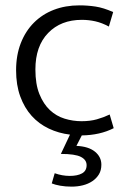

<svg xmlns="http://www.w3.org/2000/svg" viewBox="-20 -496 474 716"><path d="M284 -44Q316 -44 341 -51Q366 -58 389 -69L404 -18Q353 8 285 9L265 48Q310 50 334 69.5Q358 89 358 118Q358 139 349 154Q340 169 324.5 179.5Q309 190 289 195Q269 200 247 200Q224 200 204.5 196.5Q185 193 173 188L184 150Q212 160 240 160Q269 160 286 150.5Q303 141 303 120Q303 100 281.5 89Q260 78 207 78L241 6Q199 1 162 -16.5Q125 -34 98 -64Q71 -94 55.5 -136.5Q40 -179 40 -234Q40 -290 57.5 -335Q75 -380 106.5 -411.5Q138 -443 181 -459.5Q224 -476 276 -476Q307 -476 336.5 -471.5Q366 -467 402 -451L386 -397Q360 -411 335.5 -416.5Q311 -422 285 -422Q207 -422 159.5 -373Q112 -324 112 -237Q112 -182 127 -145Q142 -108 166 -85.5Q190 -63 221 -53.5Q252 -44 284 -44Z"/></svg>

Font: Mukta Vaani Light
Style: Regular
Weight: 300
Designer: Noopur Datye, Girish Dalvi, Yashodeep Gholap, Pallavi Karambelkar
Foundry: Ek Type
Version: Version 2.538;PS 1.000;hotconv 16.6.51;makeotf.lib2.5.65220;